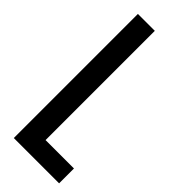

<svg xmlns="http://www.w3.org/2000/svg" viewBox="-220 -691 722 722"><g transform="rotate(45 140.5 -330.0)"><path d="M34 0V-660H124V-79H275V0Z"/></g></svg>

Font: Bricolage Grotesque 96pt Condensed
Style: Regular
Weight: 400
Width: 3
Designer: Mathieu Triay
Foundry: Atelier Triay
Version: Version 1.001; ttfautohint (v1.8.4.7-5d5b);gftools[0.9.33.de